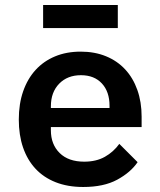

<svg xmlns="http://www.w3.org/2000/svg" viewBox="-20 -734 640 766"><path d="M312 12Q250 12 202 -7Q154 -26 121.5 -61Q89 -96 72 -145.5Q55 -195 55 -257Q55 -320 72.5 -370Q90 -420 122 -455Q154 -490 199.5 -509Q245 -528 302 -528Q358 -528 403 -509.5Q448 -491 479.5 -457Q511 -423 528 -375Q545 -327 545 -269V-227H183V-214Q183 -158 218 -123.5Q253 -89 316 -89Q364 -89 398.5 -108.5Q433 -128 456 -160L529 -87Q501 -46 447.5 -17Q394 12 312 12ZM303 -434Q249 -434 216 -400Q183 -366 183 -310V-303H417V-312Q417 -368 386.5 -401Q356 -434 303 -434ZM152 -714H450V-622H152Z"/></svg>

Font: IBM Plex Mono SemiBold
Style: Regular
Weight: 600
Monospace: yes
Designer: Mike Abbink, Paul van der Laan, Pieter van Rosmalen
Foundry: Bold Monday
Version: Version 2.3